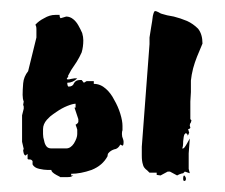

<svg xmlns="http://www.w3.org/2000/svg" viewBox="-20 -314 407 348"><path d="M314 14Q317 14 317 10Q317 7 314 4Q312 4 312 10Q312 14 314 14ZM319 -276Q307 -281 295 -284Q282 -286 273 -289Q272 -289 267 -292Q263 -294 261 -294Q259 -294 257 -285Q256 -276 254 -265Q252 -254 251 -246Q251 -237 251 -238Q251 -236 251 -236V-234L237 -48V-32Q237 -22 239 -16Q240 -10 247 -5L251 -1H264V3L271 4L284 -3H288L301 4L305 2Q310 0 312 0L315 -3L324 0L322 -8Q322 -20 322 -36Q323 -51 324 -63Q324 -63 319 -54Q314 -45 312 -45H310Q312 -47 312 -58Q313 -68 314 -70L317 -73L319 -71L320 -70V-68L322 -71Q322 -73 323 -73L321 -80Q322 -80 324 -81Q325 -82 325 -83L324 -86Q324 -90 326 -92Q327 -95 327 -96L325 -98V-130L326 -147Q326 -155 326 -161V-168Q327 -178 330 -190Q333 -201 337 -211L347 -235Q347 -252 339 -262Q330 -271 319 -276ZM117 -88Q119 -83 120 -79Q120 -76 120 -71Q120 -64 114 -54Q108 -45 100 -45H73Q67 -45 64 -49Q61 -53 60 -59Q58 -65 58 -71V-80Q58 -89 65 -97L69 -101L71 -103Q76 -107 82 -111Q92 -118 102 -122Q112 -126 117 -126V-119H115L122 -98V-93Q121 -90 117 -88ZM202 -78Q202 -81 202 -86Q202 -95 198 -108Q194 -121 187 -133Q181 -145 172 -153Q162 -162 150 -162V-167H137L132 -164L128 -169H125Q117 -169 114 -163Q112 -157 104 -157Q102 -159 102 -162V-164Q112 -164 120 -172H115L109 -171Q106 -170 102 -170L101 -172Q102 -173 104 -175L103 -176L109 -187L119 -202Q124 -210 128 -219Q131 -229 131 -241Q131 -247 129 -254Q126 -261 122 -268Q118 -275 113 -279Q107 -284 100 -284L90 -281Q88 -282 88 -287H80Q70 -287 60 -281Q50 -276 44 -269Q46 -267 46 -261V-246L31 -185Q23 -175 22 -163Q21 -151 21 -142Q21 -135 23 -130L22 -124L23 -121V-117L22 -113L20 -105V-57L23 -44L22 -42Q22 -40 23 -36Q24 -33 26 -32L30 -35Q30 -28 30 -26Q31 -25 32 -25H34Q37 -25 39 -22V-16Q42 -10 51 -8Q60 -6 66 -6H73Q73 -2 82 3Q90 7 89 7H103Q109 7 111 5L113 4H109V1Q126 1 146 -6Q166 -14 175 -31V-32Q175 -35 177 -37L179 -39Q184 -43 190 -44Q195 -46 198 -52L202 -50Q204 -50 204 -57Q204 -59 203 -62Q201 -66 201 -71Q201 -76 202 -78Z"/></svg>

Font: East Sea Dokdo Cyrillic
Style: Regular
Weight: 400
Version: Version 1.00 July 4, 2018, initial release